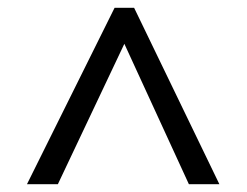

<svg xmlns="http://www.w3.org/2000/svg" viewBox="-20 -739 632 491"><path d="M273 -719H323L541 -268H463L298 -627L128 -268H49Z"/></svg>

Font: usinhala25
Style: Book
Weight: 400
Designer: Jelle Bosma - Monotype Design Team
Foundry: Monotype Imaging Inc.
Version: Version 2.003